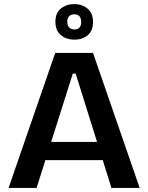

<svg xmlns="http://www.w3.org/2000/svg" viewBox="-20 -919 724 939"><path d="M22 0 250 -660H435L663 0H525L350 -559H336L159 0ZM143 -136V-225H559V-136ZM344 -725Q305 -725 278 -747Q251 -769 251 -813Q251 -856 278 -877.5Q305 -899 343 -899Q382 -899 408.5 -876.5Q435 -854 435 -812Q435 -768 408.5 -746.5Q382 -725 344 -725ZM344 -775Q361 -775 369 -784.5Q377 -794 377 -811Q377 -830 368.5 -839.5Q360 -849 344 -849Q327 -849 318 -839.5Q309 -830 309 -813Q309 -795 318 -785Q327 -775 344 -775Z"/></svg>

Font: Bricolage Grotesque 96pt ExtraBold SemiBold
Style: Regular
Weight: 600
Version: Version 1.001;gftools[0.9.33.dev8+g029e19f]